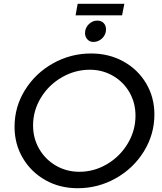

<svg xmlns="http://www.w3.org/2000/svg" viewBox="-20 -989 857 1016"><path d="M797 -383Q797 -278 741.5 -188Q686 -98 592.5 -45.5Q499 7 391 7Q296 7 220 -36Q144 -79 100.5 -153Q57 -227 57 -318Q57 -424 112.5 -513Q168 -602 261 -654Q354 -706 462 -706Q557 -706 633.5 -663.5Q710 -621 753.5 -547.5Q797 -474 797 -383ZM155 -325Q155 -257 187.5 -201Q220 -145 276 -112.5Q332 -80 400 -80Q478 -80 546.5 -120.5Q615 -161 656 -229.5Q697 -298 697 -377Q697 -445 665 -500.5Q633 -556 577.5 -588Q522 -620 455 -620Q377 -620 307.5 -580Q238 -540 196.5 -472Q155 -404 155 -325ZM541 -833Q541 -806 521 -786.5Q501 -767 474 -767Q455 -767 442.5 -780.5Q430 -794 430 -814Q430 -841 449.5 -860.5Q469 -880 495 -880Q516 -880 528.5 -867Q541 -854 541 -833ZM391 -969H638L626 -908H380Z"/></svg>

Font: Gontserrat
Style: Italic
Weight: 400
Italic angle: -11.3°
Designer: Julieta Ulanovsky
Foundry: Julieta Ulanovsky
Version: Version 6.001